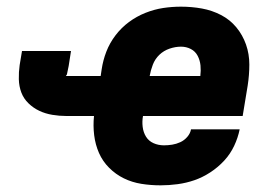

<svg xmlns="http://www.w3.org/2000/svg" viewBox="-20 -548 840 576"><path d="M462 8Q432 8 404 3.5Q376 -1 351.5 -13Q327 -25 307.5 -44.5Q288 -64 277 -89Q266 -114 262.5 -142.5Q259 -171 262 -200H179Q158 -200 137 -203.5Q116 -207 98 -215.5Q80 -224 65.5 -238Q51 -252 44 -270.5Q37 -289 36.5 -310.5Q36 -332 39 -353L46 -395H193L186 -350Q185 -344 183.5 -338Q182 -332 181 -326L180 -323Q180 -322 179 -322Q178 -322 178 -321Q178 -320 178 -320H282L285 -340Q289 -367 299 -393Q309 -419 326.5 -442Q344 -465 367 -482Q390 -499 416.5 -509.5Q443 -520 469.5 -524Q496 -528 523 -528Q555 -528 585.5 -522.5Q616 -517 643 -503Q670 -489 689 -466Q708 -443 718 -414.5Q728 -386 728 -354.5Q728 -323 723 -291L708 -200H409Q406 -184 408 -167.5Q410 -151 418 -138Q426 -125 440.5 -118.5Q455 -112 472 -112Q484 -112 496.5 -114Q509 -116 521 -121.5Q533 -127 542 -137.5Q551 -148 553 -160H699Q694 -135 682.5 -110.5Q671 -86 652.5 -66Q634 -46 611 -31Q588 -16 563.5 -7.5Q539 1 513 4.5Q487 8 462 8ZM581 -320Q583 -336 581.5 -351.5Q580 -367 573 -380.5Q566 -394 552.5 -401Q539 -408 523 -408Q506 -408 488.5 -402Q471 -396 458 -383.5Q445 -371 438.5 -354Q432 -337 429 -320Z"/></svg>

Font: Iosevka Aile Heavy Oblique
Style: Regular
Weight: 900
Italic angle: -9°
Designer: Belleve Invis
Foundry: Belleve Invis
Version: Version 31.1.0; ttfautohint (v1.8.4)